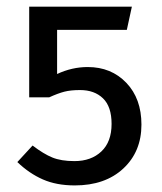

<svg xmlns="http://www.w3.org/2000/svg" viewBox="-20 -546 488 578"><path d="M377 -525.9 361.8 -456.1H151.9V-323.2Q196.8 -344.2 244.1 -344.2Q314.9 -344.2 360.4 -296.6Q405.8 -249 405.8 -170.9Q405.8 -89.4 351.1 -38.6Q296.4 12.2 205.1 12.2Q149.9 12.2 108.9 -5.9Q67.9 -23.9 32.2 -58.1L78.1 -107.9Q111.3 -82.5 137.7 -71.8Q164.1 -61 204.1 -61Q254.4 -61 285.2 -90.1Q315.9 -119.1 315.9 -172.9Q315.9 -225.1 290 -250Q264.2 -274.9 221.2 -274.9Q192.9 -274.9 173.8 -270Q154.8 -265.1 127.9 -252.9H67.9V-525.9Z"/></svg>

Font: Fira Sans Book
Style: Regular
Weight: 350
Designer: Carrois Corporate & Edenspiekermann AG
Foundry: Carrois Corporate GbR & Edenspiekermann AG
Version: Version 4.203;PS 004.203;hotconv 1.0.88;makeotf.lib2.5.64775